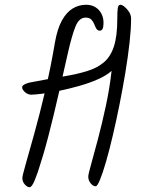

<svg xmlns="http://www.w3.org/2000/svg" viewBox="-20 -800 598 807"><path d="M415 -706Q415 -684 410.5 -677.5Q406 -671 400 -671Q390 -671 385 -679.5Q380 -688 376 -698.5Q372 -709 364 -717.5Q356 -726 340 -726Q312 -726 297 -688Q282 -650 266 -580Q258 -545 248.5 -503Q239 -461 228.5 -414.5Q218 -368 206.5 -320.5Q195 -273 183.5 -228.5Q172 -184 160.5 -145.5Q149 -107 139 -77Q132 -57 126 -42.5Q120 -28 114.5 -20.5Q109 -13 104 -13Q95 -13 84.5 -24.5Q74 -36 74 -52Q74 -61 88 -110Q102 -159 124 -238Q146 -317 169.5 -416Q193 -515 211 -622Q221 -679 240 -713.5Q259 -748 285 -764Q311 -780 342 -780Q365 -780 381.5 -769.5Q398 -759 406.5 -742Q415 -725 415 -706ZM531 -721Q531 -679 524.5 -620.5Q518 -562 507 -495.5Q496 -429 482.5 -361.5Q469 -294 454.5 -232Q440 -170 426 -121.5Q412 -73 400.5 -45Q389 -17 382 -17Q371 -17 361 -29.5Q351 -42 351 -58Q351 -67 363 -109.5Q375 -152 392 -216.5Q409 -281 425 -355.5Q441 -430 449 -502Q428 -483 392 -467Q356 -451 313.5 -439Q271 -427 230 -418.5Q189 -410 156.5 -406Q124 -402 110 -402Q102 -402 93 -407Q84 -412 78.5 -419.5Q73 -427 73 -432Q73 -438 78 -442Q83 -446 92.5 -449.5Q102 -453 115 -455Q188 -469 245.5 -478.5Q303 -488 345.5 -501Q388 -514 416.5 -538Q445 -562 459 -605.5Q473 -649 473 -720Q473 -736 473.5 -747Q474 -758 475 -765.5Q476 -773 479 -776.5Q482 -780 486 -780Q493 -780 503.5 -771.5Q514 -763 522.5 -750Q531 -737 531 -721Z"/></svg>

Font: Kalam Variable Light
Style: Regular
Weight: 300
Designer: Lipi Raval, Jonny Pinhorn
Foundry: Indian Type Foundry
Version: Version 3.000